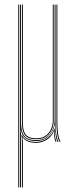

<svg xmlns="http://www.w3.org/2000/svg" viewBox="-20 -620 345 840"><path d="M68 200V-600H72V-86Q72 -43.8 86.5 -25.4Q101 -7 138 -7Q167.5 -7 185.2 -21Q203 -35 211 -54.8Q219 -74.5 219 -91.2V-600H223V-81Q223 -54 226.2 -33.2Q229.5 -12.5 235.8 0H231.2Q226.2 -11 223.9 -27Q221.5 -43 221 -64Q220.8 -66 220.8 -68.1Q220.8 -70.2 220.8 -72.2H218.8Q214.5 -46.5 193.2 -24.8Q172 -3 138 -3Q108.5 -3 92 -15.5Q75.5 -28 72 -50.2H70L72 -36V200ZM76 200V-9.8L74 -30H76Q82.5 -15 98.4 -7Q114.2 1 138 1Q166.5 1 189.5 -17.2Q212.5 -35.5 217 -57.5H219Q218.8 -40 220.6 -25.1Q222.5 -10.2 227 0H222.8Q219.2 -8.8 217.8 -19.9Q216.2 -31 216.5 -44.5H215.2Q206 -22 184.5 -8.5Q163 5 138 5Q117.8 5 102.9 -1Q88 -7 79.8 -18.5H77.8L80 -4V200ZM60 200V-600H64V200ZM138 -11Q120.5 -11 108.6 -15.2Q96.8 -19.5 89.6 -28.5Q82.5 -37.5 79.2 -51.8Q76 -66 76 -86V-600H80V-86Q80 -60.5 85.4 -44.9Q90.8 -29.2 103.5 -22.1Q116.2 -15 138 -15Q164.8 -15 180.8 -27.1Q196.8 -39.2 203.9 -57Q211 -74.8 211 -91.2V-600H215V-91.2Q215 -74.2 207.8 -55.6Q200.5 -37 183.6 -24Q166.8 -11 138 -11ZM240.2 0Q227 -23.8 227 -81V-600H231V-81Q231 -52.5 234.6 -31.5Q238.2 -10.5 245 0Z"/></svg>

Font: Big Shoulders Inline Thin
Style: Regular
Weight: 100
Designer: Patric King
Foundry: XO Type Co
Version: Version 2.002